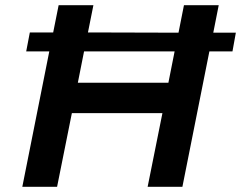

<svg xmlns="http://www.w3.org/2000/svg" viewBox="-20 -720 929 740"><path d="M889 -594 876 -522H787L683 0H549L606 -284H257L200 0H66L170 -522H81L95 -595H185L206 -700H340L319 -595L668 -594L689 -700H823L802 -594ZM629 -401 653 -522H304L280 -401Z"/></svg>

Font: Gontserrat Medium
Style: Italic
Weight: 500
Italic angle: -11.3°
Designer: Julieta Ulanovsky
Foundry: Julieta Ulanovsky
Version: Version 6.001